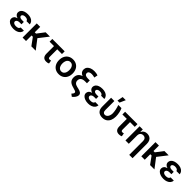

<svg xmlns="http://www.w3.org/2000/svg" viewBox="533 -2821 5081 5081"><g transform="rotate(45 3073.5 -280.5)"><path d="M150.4 -267.1Q97.2 -282.2 71.8 -313.7Q46.4 -345.2 45.9 -382.8Q46.4 -431.2 75 -466.1Q103.5 -501 154.5 -519Q205.6 -537.1 272.5 -537.1Q334.5 -537.1 383.3 -518.6Q432.1 -500 461.2 -464.6Q490.2 -429.2 494.1 -380.9H372.1Q367.2 -410.2 339.6 -425.8Q312 -441.4 267.6 -441.4Q236.8 -441.4 214.1 -432.6Q191.4 -423.8 179.4 -409.2Q167.5 -394.5 167 -376Q168 -348.1 193.4 -332.3Q218.8 -316.4 265.6 -316.4H336.9V-227.5H265.6Q236.3 -227.5 211.9 -218.8Q187.5 -210 173.3 -193.6Q159.2 -177.2 159.2 -155.3Q159.2 -135.7 172.4 -120.1Q185.5 -104.5 210.7 -95.7Q235.8 -86.9 269.5 -86.9Q320.8 -86.9 347.9 -103.3Q375 -119.6 381.8 -153.3H502.9Q499.5 -102.5 468.5 -65.7Q437.5 -28.8 386.5 -9.5Q335.4 9.8 273.4 9.8Q206.5 9.8 152.8 -9.3Q99.1 -28.3 68.1 -63.5Q37.1 -98.6 37.1 -144.5Q37.1 -187 64.5 -219.7Q91.8 -252.4 150.4 -267.1Z M735.4 -326.2H784.2L939.5 -530.3H1100.6L894.5 -265.6L1097.7 0H934.6L783.7 -207H735.4V0H606.4V-530.3H735.4Z M1651.4 -428.7H1474.6V-149.4Q1474.6 -116.7 1487.3 -105.2Q1500 -93.8 1522.5 -93.8Q1536.1 -93.8 1545.7 -96.2Q1555.2 -98.6 1569.3 -103.5L1585.9 -9.8Q1564 1.5 1543.5 5.6Q1522.9 9.8 1495.1 9.8Q1425.8 9.8 1389.6 -30Q1353.5 -69.8 1353.5 -151.4V-428.7H1188.5V-530.3H1651.4Z M1709 -262.7Q1709 -344.7 1740.2 -406.7Q1771.5 -468.8 1829.1 -502.9Q1886.7 -537.1 1962.9 -537.1Q2039.6 -537.1 2097.2 -502.9Q2154.8 -468.8 2185.8 -406.7Q2216.8 -344.7 2216.8 -262.7Q2216.8 -181.2 2185.5 -119.1Q2154.3 -57.1 2096.9 -23.2Q2039.6 10.7 1962.9 10.7Q1886.7 10.7 1829.1 -23.4Q1771.5 -57.6 1740.2 -119.4Q1709 -181.2 1709 -262.7ZM2090.8 -263.7Q2090.8 -313 2076.4 -352.8Q2062 -392.6 2033.4 -415.5Q2004.9 -438.5 1963.9 -438.5Q1921.9 -438.5 1892.8 -415.5Q1863.8 -392.6 1849.4 -353Q1835 -313.5 1835 -263.7Q1835 -213.9 1849.4 -174.3Q1863.8 -134.8 1892.8 -111.8Q1921.9 -88.9 1963.9 -88.9Q2004.9 -88.9 2033.4 -111.8Q2062 -134.8 2076.4 -174.3Q2090.8 -213.9 2090.8 -263.7Z M2585.9 -612.3Q2530.8 -612.3 2501.2 -592.3Q2471.7 -572.3 2471.7 -535.2Q2471.7 -495.1 2503.2 -475.1Q2534.7 -455.1 2594.7 -455.1H2666V-349.6H2597.7Q2517.6 -349.6 2475.6 -317.4Q2433.6 -285.2 2433.6 -222.7Q2433.6 -173.8 2463.1 -143.1Q2492.7 -112.3 2553.7 -98.6L2609.4 -85.9Q2678.2 -70.8 2709.2 -43.9Q2740.2 -17.1 2740.2 24.4Q2739.7 64 2710.9 108.2Q2682.1 152.3 2635.7 187.5L2568.4 136.7Q2614.3 89.4 2614.3 57.6Q2614.3 38.6 2600.3 27.3Q2586.4 16.1 2554.7 7.8L2489.3 -12.7Q2393.1 -36.6 2349.4 -83.3Q2305.7 -129.9 2305.7 -208Q2305.7 -281.7 2342 -330.8Q2378.4 -379.9 2449.7 -402.8Q2397.5 -421.9 2370.6 -456.8Q2343.8 -491.7 2343.8 -542Q2343.8 -594.7 2373 -634.3Q2402.3 -673.8 2455.8 -695.3Q2509.3 -716.8 2580.1 -716.8Q2655.8 -716.8 2715.8 -694.3L2696.3 -594.7Q2662.6 -604 2637.2 -608.2Q2611.8 -612.3 2585.9 -612.3Z M2942.4 -267.1Q2889.2 -282.2 2863.8 -313.7Q2838.4 -345.2 2837.9 -382.8Q2838.4 -431.2 2866.9 -466.1Q2895.5 -501 2946.5 -519Q2997.6 -537.1 3064.5 -537.1Q3126.5 -537.1 3175.3 -518.6Q3224.1 -500 3253.2 -464.6Q3282.2 -429.2 3286.1 -380.9H3164.1Q3159.2 -410.2 3131.6 -425.8Q3104 -441.4 3059.6 -441.4Q3028.8 -441.4 3006.1 -432.6Q2983.4 -423.8 2971.4 -409.2Q2959.5 -394.5 2959 -376Q2960 -348.1 2985.4 -332.3Q3010.7 -316.4 3057.6 -316.4H3128.9V-227.5H3057.6Q3028.3 -227.5 3003.9 -218.8Q2979.5 -210 2965.3 -193.6Q2951.2 -177.2 2951.2 -155.3Q2951.2 -135.7 2964.4 -120.1Q2977.5 -104.5 3002.7 -95.7Q3027.8 -86.9 3061.5 -86.9Q3112.8 -86.9 3139.9 -103.3Q3167 -119.6 3173.8 -153.3H3294.9Q3291.5 -102.5 3260.5 -65.7Q3229.5 -28.8 3178.5 -9.5Q3127.4 9.8 3065.4 9.8Q2998.5 9.8 2944.8 -9.3Q2891.1 -28.3 2860.1 -63.5Q2829.1 -98.6 2829.1 -144.5Q2829.1 -187 2856.4 -219.7Q2883.8 -252.4 2942.4 -267.1Z M3510.7 -530.3V-199.2Q3510.7 -142.6 3532.7 -117.2Q3554.7 -91.8 3588.9 -91.8Q3625 -91.8 3653.1 -116.2Q3681.2 -140.6 3696.5 -181.6Q3711.9 -222.7 3711.9 -269.5Q3710.4 -329.1 3695.8 -398.9Q3681.2 -468.8 3658.2 -530.3H3776.4Q3799.8 -484.9 3815.9 -412.4Q3832 -339.8 3832 -269.5Q3832 -189.9 3806.6 -127Q3781.2 -64 3727.5 -27.1Q3673.8 9.8 3592.8 9.8Q3497.6 9.8 3443.1 -42.5Q3388.7 -94.7 3388.7 -200.2V-530.3ZM3591.8 -759.8H3709L3636.7 -596.7H3560.5Z M4376 -428.7H4199.2V-149.4Q4199.2 -116.7 4211.9 -105.2Q4224.6 -93.8 4247.1 -93.8Q4260.7 -93.8 4270.3 -96.2Q4279.8 -98.6 4293.9 -103.5L4310.5 -9.8Q4288.6 1.5 4268.1 5.6Q4247.6 9.8 4219.7 9.8Q4150.4 9.8 4114.3 -30Q4078.1 -69.8 4078.1 -151.4V-428.7H3913.1V-530.3H4376Z M4581.1 0H4456.1V-530.3H4575.2V-440.4H4582Q4600.6 -486.3 4640.9 -511.7Q4681.2 -537.1 4739.3 -537.1Q4794.4 -537.1 4835.4 -513.7Q4876.5 -490.2 4898.7 -445.3Q4920.9 -400.4 4920.9 -337.9V199.2H4796.9V-318.4Q4796.9 -372.1 4769.5 -401.9Q4742.2 -431.6 4693.4 -431.6Q4660.6 -431.6 4635 -417.2Q4609.4 -402.8 4595.2 -375.5Q4581.1 -348.1 4581.1 -310.5Z M5178.7 -326.2H5227.5L5382.8 -530.3H5543.9L5337.9 -265.6L5541 0H5377.9L5227.1 -207H5178.7V0H5049.8V-530.3H5178.7Z M5760.7 -267.1Q5707.5 -282.2 5682.1 -313.7Q5656.7 -345.2 5656.2 -382.8Q5656.7 -431.2 5685.3 -466.1Q5713.9 -501 5764.9 -519Q5815.9 -537.1 5882.8 -537.1Q5944.8 -537.1 5993.7 -518.6Q6042.5 -500 6071.5 -464.6Q6100.6 -429.2 6104.5 -380.9H5982.4Q5977.5 -410.2 5950 -425.8Q5922.4 -441.4 5877.9 -441.4Q5847.2 -441.4 5824.5 -432.6Q5801.8 -423.8 5789.8 -409.2Q5777.8 -394.5 5777.3 -376Q5778.3 -348.1 5803.7 -332.3Q5829.1 -316.4 5876 -316.4H5947.3V-227.5H5876Q5846.7 -227.5 5822.3 -218.8Q5797.9 -210 5783.7 -193.6Q5769.5 -177.2 5769.5 -155.3Q5769.5 -135.7 5782.7 -120.1Q5795.9 -104.5 5821 -95.7Q5846.2 -86.9 5879.9 -86.9Q5931.2 -86.9 5958.3 -103.3Q5985.4 -119.6 5992.2 -153.3H6113.3Q6109.9 -102.5 6078.9 -65.7Q6047.9 -28.8 5996.8 -9.5Q5945.8 9.8 5883.8 9.8Q5816.9 9.8 5763.2 -9.3Q5709.5 -28.3 5678.5 -63.5Q5647.5 -98.6 5647.5 -144.5Q5647.5 -187 5674.8 -219.7Q5702.1 -252.4 5760.7 -267.1Z"/></g></svg>

Font: Pretendard Std SemiBold
Style: Regular
Weight: 600
Designer: Base glyphs from Inter by Rasmus Andersson; Hangeul glyphs from Noto Sans CJK(Source Han Sans) by Jang Soo-young and Kan
Foundry: Kil Hyung-jin
Version: Version 1.309